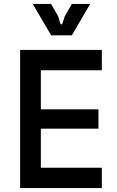

<svg xmlns="http://www.w3.org/2000/svg" viewBox="-20 -953 592 973"><path d="M82 0H496V-103H187V-301H479V-399H187V-597H496V-700H82ZM239 -774H344L437 -933H344L308 -870L297 -836C294 -827 288 -827 285 -836L275 -870L239 -933H146Z"/></svg>

Font: Finlandica Medium
Style: Regular
Weight: 500
Designer: Niklas Ekholm, Juho Hiilivirta, Jaakko Suomalainen
Foundry: Helsinki Type Studio
Version: Version 2.000;Glyphs 3.2 (3202)